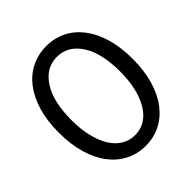

<svg xmlns="http://www.w3.org/2000/svg" viewBox="-188 -791 926 926"><g transform="rotate(-45 275.0 -328.0)"><path d="M23 -330Q23 -250 41.5 -186.5Q60 -123 93.5 -79Q127 -35 173.5 -11.5Q220 12 275 12Q331 12 377 -11.5Q423 -35 456.5 -79Q490 -123 508.5 -186.5Q527 -250 527 -330Q527 -410 508.5 -472.5Q490 -535 456.5 -578.5Q423 -622 377 -645Q331 -668 275 -668Q220 -668 173.5 -645Q127 -622 93.5 -578.5Q60 -535 41.5 -472.5Q23 -410 23 -330ZM109 -330Q109 -455 154.5 -525Q200 -595 275 -595Q350 -595 395.5 -525Q441 -455 441 -330Q441 -267 429 -217.5Q417 -168 395.5 -133Q374 -98 343.5 -79.5Q313 -61 275 -61Q238 -61 207 -79.5Q176 -98 154.5 -133Q133 -168 121 -217.5Q109 -267 109 -330Z"/></g></svg>

Font: Codetta
Style: Regular
Weight: 400
Italic angle: -11°
Designer: Ulrich Proeller
Foundry: PROSA GmbH
Version: Version 2.00;September 29, 2018;FontCreator 11.5.0.2427 64-b